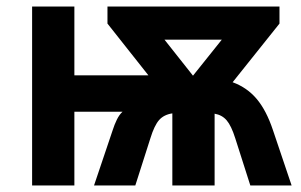

<svg xmlns="http://www.w3.org/2000/svg" viewBox="-20 -566 920 586"><path d="M833 -546V-494L690 -315Q734 -299 763.5 -264Q793 -229 813 -169L870 0H744L698 -144Q686 -182 672 -198.5Q658 -215 635 -219V0H506V-220Q480 -216 465.5 -199.5Q451 -183 439 -144L393 0H267L324 -169Q329 -185 336.5 -200.5Q344 -216 354 -225H207V0H78V-546H207V-336H433L308 -494V-546ZM657 -445H482L569 -335Z"/></svg>

Font: RS Noto Sans
Style: Bold
Weight: 700
Designer: Monotype Design Team
Foundry: Monotype Imaging Inc.
Version: Version 3.10